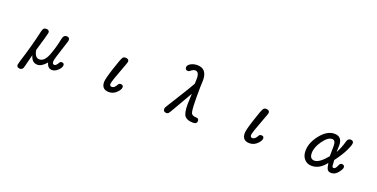

<svg xmlns="http://www.w3.org/2000/svg" viewBox="-21 -1577 5043 2566"><g transform="rotate(20 2500.0 -294.0)"><path d="M209 93.8Q209 85.9 222.7 40Q301.8 -206.1 351.6 -431.6Q362.3 -487.3 404.3 -487.3Q451.2 -487.3 451.2 -448.2Q451.2 -432.6 375 -175.8Q391.6 -71.3 457 -71.3Q527.3 -71.3 571.3 -183.6Q615.2 -294.9 641.6 -430.7Q653.3 -487.3 693.4 -487.3Q716.8 -487.3 728 -478Q739.3 -468.8 739.3 -449.2Q739.3 -433.6 732.4 -416L661.1 -192.4Q641.6 -130.9 641.6 -108.4Q641.6 -70.3 670.9 -70.3Q695.3 -70.3 723.6 -121.1Q732.4 -138.7 752.9 -138.7Q788.1 -138.7 788.1 -107.4Q788.1 -72.3 746.1 -33.2Q707 4.9 663.1 4.9Q601.6 4.9 582 -73.2Q517.6 4.9 455.1 4.9Q377 4.9 350.6 -92.8L304.7 87.9Q294.9 134.8 254.9 134.8Q209 134.8 209 93.8Z M1374 -85Q1374 -128.9 1424.8 -285.2Q1475.6 -443.4 1495.1 -470.7Q1508.8 -487.3 1531.2 -487.3Q1583 -487.3 1583 -446.3Q1583 -438.5 1543.9 -335Q1510.7 -250 1483.4 -169.9Q1461.9 -103.5 1461.9 -88.9Q1461.9 -56.6 1494.1 -56.6Q1529.3 -56.6 1559.6 -114.3Q1569.3 -133.8 1594.7 -133.8Q1630.9 -133.8 1630.9 -100.6Q1630.9 -66.4 1585 -22.5Q1540 21.5 1478.5 21.5Q1374 21.5 1374 -85Z M2252 -22.5Q2252 -40 2277.3 -77.1L2457 -366.2L2521.5 -476.6L2523.4 -550.8Q2523.4 -646.5 2465.8 -646.5Q2438.5 -646.5 2399.4 -613.3Q2389.6 -604.5 2377 -604.5Q2335.9 -604.5 2335.9 -645.5Q2335.9 -673.8 2376 -698.2Q2416 -721.7 2469.7 -721.7Q2609.4 -721.7 2609.4 -554.7L2605.5 -460.9L2604.5 -338.9L2605.5 -255.9Q2607.4 -117.2 2623 -87.9Q2642.6 -59.6 2690.4 -59.6Q2731.4 -58.6 2731.4 -23.4Q2731.4 21.5 2675.8 21.5Q2595.7 21.5 2560.5 -16.6Q2524.4 -53.7 2524.4 -186.5L2530.3 -336.9L2388.7 -91.8Q2335.9 2.9 2325.2 11.7Q2314.5 21.5 2296.9 21.5Q2252 21.5 2252 -22.5Z M3374 -85Q3374 -128.9 3424.8 -285.2Q3475.6 -443.4 3495.1 -470.7Q3508.8 -487.3 3531.2 -487.3Q3583 -487.3 3583 -446.3Q3583 -438.5 3543.9 -335Q3510.7 -250 3483.4 -169.9Q3461.9 -103.5 3461.9 -88.9Q3461.9 -56.6 3494.1 -56.6Q3529.3 -56.6 3559.6 -114.3Q3569.3 -133.8 3594.7 -133.8Q3630.9 -133.8 3630.9 -100.6Q3630.9 -66.4 3585 -22.5Q3540 21.5 3478.5 21.5Q3374 21.5 3374 -85Z M4256.8 -24.4Q4217.8 -67.4 4217.8 -141.6Q4217.8 -255.9 4309.6 -372.1Q4402.3 -487.3 4504.9 -487.3Q4617.2 -487.3 4617.2 -361.3L4615.2 -306.6L4614.3 -266.6Q4659.2 -347.7 4682.6 -436.5Q4695.3 -487.3 4733.4 -487.3Q4777.3 -487.3 4777.3 -450.2Q4777.3 -420.9 4739.3 -341.8Q4699.2 -259.8 4621.1 -155.3L4627 -73.2Q4631.8 -51.8 4649.4 -51.8Q4675.8 -51.8 4697.3 -105.5Q4710.9 -140.6 4734.4 -140.6Q4775.4 -140.6 4775.4 -104.5Q4775.4 -80.1 4735.4 -29.3Q4695.3 21.5 4641.6 21.5Q4603.5 21.5 4586.9 -1Q4571.3 -21.5 4560.5 -92.8Q4475.6 21.5 4362.3 21.5Q4296.9 21.5 4256.8 -24.4ZM4547.9 -182.6 4549.8 -329.1Q4549.8 -410.2 4500 -410.2Q4439.5 -410.2 4373 -316.4Q4306.6 -222.7 4306.6 -141.6Q4306.6 -56.6 4375 -56.6Q4444.3 -56.6 4547.9 -182.6Z"/></g></svg>

Font: YuPearl-Regular
Style: Regular
Weight: 400
Designer: Max Yao
Foundry: Max-Everyday
Version: Version 1.011; ttfautohint (v1.8.3)